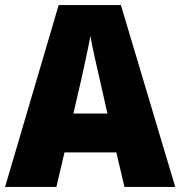

<svg xmlns="http://www.w3.org/2000/svg" viewBox="-20 -736 710 756"><path d="M470 0H670L456 -716H211L0 0H202L234 -136H438ZM373 -422 403 -289H269L300 -423C311 -472 328 -550 336 -595C343 -550 363 -466 373 -422Z"/></svg>

Font: Noto Sans Gujarati UI SemiCondensed Black
Style: Regular
Weight: 900
Width: 4
Designer: Jelle Bosma - Monotype Design Team, Universal Thirst
Foundry: Monotype Imaging Inc.
Version: Version 2.106